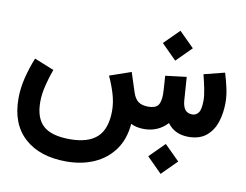

<svg xmlns="http://www.w3.org/2000/svg" viewBox="-86 -697 1371 1072"><g transform="rotate(10 599.5 -161.0)"><path d="M797.9 145.5 882.8 61 967.8 145.5 882.8 230.5ZM768.6 -491.2 853.5 -575.7 938.5 -491.2 853.5 -406.2ZM747.6 0Q704.1 0 672.9 -16.1Q665.5 72.3 622.1 132.3Q578.6 192.4 508.8 223.1Q439 253.9 352.1 253.9Q201.2 253.9 114.7 176Q28.3 98.1 28.3 -46.9Q28.3 -105 43.2 -165Q58.1 -225.1 81.1 -281.7L192.4 -236.8Q175.3 -190.4 163.3 -141.1Q151.4 -91.8 151.4 -49.3Q151.4 42 198 85Q244.6 127.9 350.6 127.9Q453.1 127.9 503.9 81.1Q554.7 34.2 555.2 -68.4Q555.2 -115.7 540.3 -165Q525.4 -214.4 503.9 -259.8L625.5 -301.8L660.6 -193.4Q671.9 -158.2 691.9 -142.8Q711.9 -127.4 748.5 -127Q788.6 -127 804 -145.8Q819.3 -164.6 819.3 -209.5Q819.3 -216.3 818.4 -234.1Q817.4 -252 815.9 -273.7Q814.5 -295.4 813 -313.5L932.6 -328.1L941.9 -197.3Q944.3 -163.1 957.8 -145Q971.2 -127 999.5 -127Q1020.5 -127 1034.2 -145.3Q1047.9 -163.6 1047.9 -215.8Q1047.9 -241.7 1039.8 -282Q1031.7 -322.3 1022 -358.9L1139.6 -388.7Q1151.9 -348.6 1161.4 -306.2Q1170.9 -263.7 1170.9 -223.1Q1170.9 -165.5 1154.8 -114.7Q1138.7 -64 1101.1 -32.2Q1063.5 -0.5 1000 0Q920.9 0 879.9 -57.1Q827.1 0 747.6 0Z"/></g></svg>

Font: Vazir FD
Style: Bold-FD
Weight: 700
Designer: Saber Rastikerdar
Foundry: Saber Rastikerdar
Version: Version 30.1.0